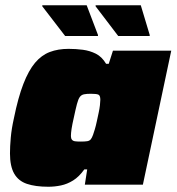

<svg xmlns="http://www.w3.org/2000/svg" viewBox="-20 -703 672 731"><path d="M164 8Q115 8 82.5 -3Q50 -14 34 -42Q18 -70 18 -119Q18 -145 21 -179Q24 -213 33 -253Q49 -332 69 -383.5Q89 -435 113.5 -464Q138 -493 169.5 -505Q201 -517 241 -517Q269 -517 295.5 -513.5Q322 -510 345 -498.5Q368 -487 384 -460H394L410 -510H632L524 0H303L312 -58H301Q281 -30 258.5 -16Q236 -2 212 3Q188 8 164 8ZM288 -164Q304 -164 312.5 -165.5Q321 -167 325.5 -172.5Q330 -178 334 -189Q337 -197 341 -210.5Q345 -224 348.5 -240.5Q352 -257 355.5 -273Q359 -289 360.5 -302.5Q362 -316 362 -323Q362 -339 355 -342.5Q348 -346 326 -346Q310 -346 300 -344Q290 -342 284 -334Q278 -326 273 -307Q268 -288 261 -255Q255 -229 252.5 -212.5Q250 -196 250 -185Q250 -176 254 -171Q258 -166 266.5 -165Q275 -164 288 -164ZM228 -566 141 -679V-683H310L353 -570V-566ZM430 -566 344 -679V-683H516L550 -570V-566Z"/></svg>

Font: Saira SemiExpanded Black
Style: Italic
Weight: 900
Width: 6
Italic angle: -12°
Designer: Hector Gatti with collaboration of the Omnibus-Type team
Foundry: Omnibus-Type
Version: Version 1.101